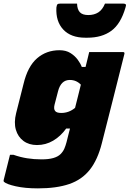

<svg xmlns="http://www.w3.org/2000/svg" viewBox="-63 -834 715 1059"><path d="M265 -557Q301 -557 325.5 -541.5Q350 -526 365.5 -505Q381 -484 388 -465H409Q414 -485 419 -505.5Q424 -526 429 -547H615Q626 -547 623 -536Q592 -410 560.5 -287.5Q529 -165 499 -45Q476 47 432.5 102Q389 157 319 181Q249 205 146 205Q75 205 24 193.5Q-27 182 -41 169Q-44 166 -43 160L-8 20H12Q49 33 86.5 39Q124 45 166 45Q206 45 231.5 37.5Q257 30 271 16Q285 2 292 -14.5Q299 -31 304 -50Q309 -69 313.5 -88Q318 -107 323 -125H302Q271 -82 230 -58Q189 -34 141 -34Q97 -34 66.5 -56.5Q36 -79 24.5 -118.5Q13 -158 26 -210L67 -372Q90 -468 141.5 -512.5Q193 -557 265 -557ZM241 -222Q249 -211 275 -211Q317 -211 351 -239Q359 -271 367 -302.5Q375 -334 383 -367Q358 -393 322 -393Q273 -393 257 -330L238 -257Q232 -233 241 -222ZM424 -751Q456 -751 479 -765.5Q502 -780 516 -814H618Q627 -814 630.5 -810Q634 -806 629 -792Q603 -702 551 -664Q499 -626 419 -626H408Q328 -626 286 -671Q244 -716 248 -792Q250 -806 253.5 -810Q257 -814 268 -814H362Q363 -782 377.5 -766.5Q392 -751 424 -751Z"/></svg>

Font: Recursive Mn Lnr St Blk
Style: Italic
Weight: 900
Italic angle: -15°
Monospace: yes
Version: Version 1.079;hotconv 1.0.112;makeotfexe 2.5.65598; ttfautoh